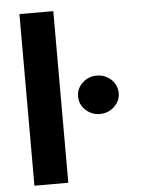

<svg xmlns="http://www.w3.org/2000/svg" viewBox="-54 -803 642 847"><g transform="rotate(-5 267.0 -380.0)"><path d="M214 -760V0H64V-760ZM470 -375Q470 -340 443.5 -315Q417 -290 380 -290Q343 -290 316.5 -315Q290 -340 290 -375Q290 -410 316.5 -435Q343 -460 380 -460Q417 -460 443.5 -435Q470 -410 470 -375Z"/></g></svg>

Font: Goli Bold
Style: Regular
Weight: 700
Designer: jaikishan Patel
Foundry: MagicType
Version: Version 1.000